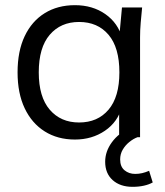

<svg xmlns="http://www.w3.org/2000/svg" viewBox="-20 -531 640 743"><path d="M270 9Q203 9 153 -22.5Q103 -54 75.5 -112Q48 -170 48 -251Q48 -333 75.5 -391Q103 -449 153 -480Q203 -511 270 -511Q338 -511 387.5 -476.5Q437 -442 453 -383H441L452 -502H530Q527 -473 524.5 -443.5Q522 -414 522 -386V0H441V-118H452Q436 -59 386 -25Q336 9 270 9ZM286 -57Q358 -57 400 -106.5Q442 -156 442 -251Q442 -347 400 -396.5Q358 -446 286 -446Q215 -446 172.5 -396.5Q130 -347 130 -251Q130 -156 172.5 -106.5Q215 -57 286 -57ZM493 192Q445 192 416 166Q387 140 387 95Q387 55 413 19.5Q439 -16 483 -36L512 0Q496 6 480.5 18.5Q465 31 455 48Q445 65 445 86Q445 114 462 128Q479 142 503 142Q517 142 530 139Q543 136 557 130L571 175Q557 183 537 187.5Q517 192 493 192Z"/></svg>

Font: Mulish ExtraLight
Style: Regular
Weight: 400
Version: Version 3.603